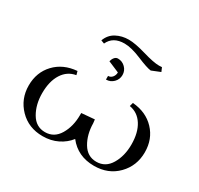

<svg xmlns="http://www.w3.org/2000/svg" viewBox="-163 -980 1234 1189"><g transform="rotate(30 454.5 -385.5)"><path d="M41 -223Q41 -317 100.5 -380Q160 -443 258 -451L265 -425Q205 -415 171 -361.5Q137 -308 137 -223Q137 -142 172 -82Q207 -22 272 -22Q337 -22 372.5 -81.5Q408 -141 408 -223V-237L501 -245L504 -219Q505 -139 540 -80.5Q575 -22 639 -22Q704 -22 739.5 -81.5Q775 -141 775 -223Q775 -308 741 -361.5Q707 -415 647 -425L654 -451Q752 -443 811.5 -380Q871 -317 871 -223Q871 -126 806 -59.5Q741 7 639 7Q523 7 456 -79Q426 -40 378.5 -16.5Q331 7 272 7Q171 7 106 -60Q41 -127 41 -223ZM291 -689Q308 -735 348 -756.5Q388 -778 437 -778Q483 -778 561 -755Q639 -732 678 -732Q693 -732 699 -733L711 -705L649 -680Q620 -683 547.5 -713.5Q475 -744 426 -744Q344 -744 315 -680ZM399 -602Q403 -619 413 -631Q423 -643 437 -643Q468 -643 490 -621Q512 -599 512 -568Q512 -537 490 -515Q468 -493 437 -493V-519Q455 -519 467 -533.5Q479 -548 479 -568Z"/></g></svg>

Font: Dihjauti
Style: Bold
Weight: 700
Designer: T. Christopher White
Version: Version 3.0.0